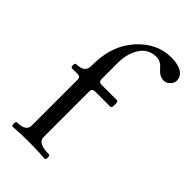

<svg xmlns="http://www.w3.org/2000/svg" viewBox="-225 -796 869 869"><g transform="rotate(45 209.5 -361.0)"><path d="M98.1 -62V-355Q98.1 -373 80.1 -373H43.9Q36.6 -373 36.6 -386.5Q36.6 -399.9 43.9 -399.9Q98.1 -399.9 98.1 -441.9V-451.2Q98.1 -573.2 167 -649.7Q235.8 -726.1 328.1 -726.1Q354 -726.1 375 -719.7Q396 -713.4 407.2 -700.7Q418.9 -688.5 418.9 -668Q418.9 -653.3 405.5 -640.1Q392.1 -627 377 -627Q349.6 -627 327.4 -653.6Q305.2 -680.2 278.8 -680.2Q227.1 -680.2 200 -638.7Q172.9 -597.2 172.9 -537.6V-433.1Q172.9 -415 190.9 -415H290Q297.4 -415 297.4 -394Q297.4 -373 290 -373H190.9Q172.9 -373 172.9 -355V-62Q172.9 -23.9 245.1 -23.9Q252 -23.9 252 -10Q252 3.9 245.1 3.9Q203.6 0 142.1 0Q80.6 0 41 3.9Q34.2 3.9 34.2 -10Q34.2 -23.9 41 -23.9Q98.1 -23.9 98.1 -62Z"/></g></svg>

Font: Junicode
Style: Regular
Weight: 400
Designer: Peter S. Baker
Foundry: Briery Creek Software
Version: Version 0.7.2